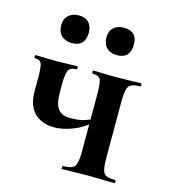

<svg xmlns="http://www.w3.org/2000/svg" viewBox="-91 -644 630 717"><g transform="rotate(15 224.5 -285.5)"><path d="M269 -81V-305Q269 -349 262.5 -361.5Q256 -374 233 -374Q230 -374 230 -380Q230 -386 233 -386Q250 -386 272.5 -385Q295 -384 317 -384Q344 -384 370 -385Q396 -386 416 -386Q419 -386 419 -380Q419 -374 416 -374Q382 -374 372.5 -360Q363 -346 363 -303V-81Q363 -38 372.5 -25Q382 -12 416 -12Q419 -12 419 -6Q419 0 416 0Q395 0 369.5 -1Q344 -2 317 -2Q289 -2 262 -1Q235 0 214 0Q212 0 212 -6Q212 -12 214 -12Q249 -12 259 -25Q269 -38 269 -81ZM132 -303Q132 -295 132 -288.5Q132 -282 132 -276Q132 -231 146.5 -211.5Q161 -192 193 -192Q227 -192 247.5 -198.5Q268 -205 287 -215L291 -205Q252 -171 214 -157Q176 -143 146 -143Q97 -143 68.5 -171Q40 -199 40 -254V-305Q40 -349 34.5 -361.5Q29 -374 9 -374Q7 -374 7 -380Q7 -386 9 -386Q26 -386 46 -385Q66 -384 88 -384Q110 -384 131.5 -385Q153 -386 170 -386Q172 -386 172 -380Q172 -374 170 -374Q146 -374 139 -360Q132 -346 132 -303ZM127 -464Q102 -464 87 -478.5Q72 -493 72 -519Q72 -543 87 -557Q102 -571 127 -571Q152 -571 165.5 -557Q179 -543 179 -519Q179 -464 127 -464ZM301 -464Q276 -464 261.5 -478.5Q247 -493 247 -519Q247 -543 261.5 -556.5Q276 -570 301 -570Q353 -570 353 -519Q353 -464 301 -464Z"/></g></svg>

Font: Cormorant Garamond Light
Style: Regular
Weight: 300
Designer: Christian Thalmann (Catharsis Fonts)
Foundry: Catharsis Fonts
Version: Version 4.001